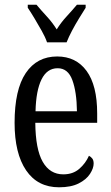

<svg xmlns="http://www.w3.org/2000/svg" viewBox="-20 -786 471 816"><path d="M231 10Q140 10 91 -62Q42 -134 42 -264Q42 -405 89.5 -475.5Q137 -546 223 -546Q303 -546 348 -484.5Q393 -423 393 -304V-264H130Q131 -152 161.5 -98.5Q192 -45 249 -45Q290 -45 317 -68.5Q344 -92 358 -124Q366 -120 372 -112.5Q378 -105 378 -91Q378 -71 362.5 -47Q347 -23 314.5 -6.5Q282 10 231 10ZM307 -313Q306 -395 287.5 -445.5Q269 -496 225 -496Q180 -496 156.5 -448.5Q133 -401 131 -313ZM180 -606Q172 -629 157 -655.5Q142 -682 126.5 -708Q111 -734 98 -753V-766H135Q156 -741 179.5 -715.5Q203 -690 221 -661Q239 -690 262.5 -715.5Q286 -741 307 -766H344V-753Q332 -734 316 -708Q300 -682 286 -655.5Q272 -629 263 -606Z"/></svg>

Font: Noto Serif Tamil ExtraCondensed
Style: Regular
Weight: 400
Width: 2
Designer: Indian Type Foundry, Tom Grace, and the Monotype Design Team
Foundry: Monotype Imaging Inc.
Version: Version 2.004; ttfautohint (v1.8.4.7-5d5b)